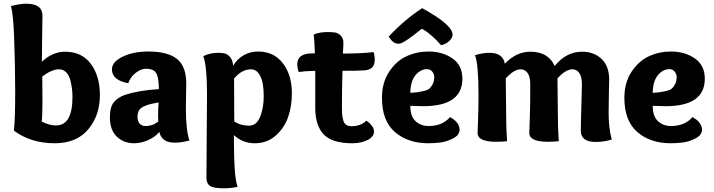

<svg xmlns="http://www.w3.org/2000/svg" viewBox="-20 -763 3852 1036"><path d="M206 -430Q264 -484 331 -484Q421 -484 470 -418.5Q519 -353 519 -250Q519 -140 456 -65Q393 10 275 10Q147 10 55 -58Q62 -118 62 -273Q62 -402 56 -568Q51 -691 39 -730Q86 -743 123 -743Q209 -743 209 -678Q209 -677 207 -533Q207 -507 206.5 -473Q206 -439 206 -430ZM208 -350Q208 -339 208.5 -291.5Q209 -244 209 -216Q209 -139 205 -107Q247 -86 282 -86Q371 -86 371 -240Q371 -262 368.5 -283Q366 -304 359.5 -330.5Q353 -357 337 -373Q321 -389 298 -389Q259 -389 208 -350Z M672 -314Q584 -330 584 -389Q584 -429 641.5 -457Q699 -485 780 -485Q885 -485 935 -445Q985 -405 985 -312Q985 -304 984 -253Q983 -202 983 -177Q983 -62 1002 -5Q958 7 924 7Q852 7 840 -51Q816 -23 778.5 -6.5Q741 10 703 10Q648 10 610.5 -25.5Q573 -61 573 -131Q573 -187 595.5 -213Q618 -239 657 -252Q733 -276 837 -282Q837 -343 823.5 -367.5Q810 -392 767 -392Q742 -392 713.5 -371Q685 -350 672 -314ZM836 -210Q806 -205 790 -201Q774 -197 755.5 -188.5Q737 -180 729.5 -166.5Q722 -153 722 -133Q722 -108 734 -95.5Q746 -83 764 -83Q806 -83 834 -108Q833 -117 833 -138Q833 -174 836 -210Z M1077 -460Q1113 -478 1156 -478Q1178 -478 1193 -474.5Q1208 -471 1222 -454.5Q1236 -438 1238 -408Q1260 -446 1295.5 -465.5Q1331 -485 1372 -485Q1458 -485 1506.5 -421.5Q1555 -358 1555 -259Q1555 -193 1535.5 -134Q1516 -75 1469 -32.5Q1422 10 1355 10Q1289 10 1242 -34Q1242 -28 1242.5 20Q1243 68 1243.5 86.5Q1244 105 1246 141.5Q1248 178 1252 202.5Q1256 227 1262 245Q1228 253 1186 253Q1132 253 1113 240Q1094 227 1094 196Q1094 98 1095.5 -47Q1097 -192 1097 -249Q1097 -408 1077 -460ZM1244 -108Q1277 -85 1324 -85Q1364 -85 1383.5 -132.5Q1403 -180 1403 -244Q1403 -318 1384 -353.5Q1365 -389 1335 -389Q1284 -389 1243 -339Q1244 -253 1244 -108Z M1681 -181V-381Q1629 -380 1592 -374Q1584 -396 1584 -416Q1584 -475 1665 -475H1679Q1677 -536 1673 -577Q1705 -590 1746 -590Q1773 -590 1788.5 -587.5Q1804 -585 1818.5 -571Q1833 -557 1833 -530Q1833 -514 1830 -474Q1934 -474 1995 -482Q2002 -468 2002 -439Q2002 -386 1943 -383Q1905 -381 1828 -381Q1825 -282 1825 -183Q1825 -159 1826 -146.5Q1827 -134 1831.5 -116Q1836 -98 1847.5 -90Q1859 -82 1877 -82Q1927 -82 1957 -112Q1998 -83 1998 -53Q1998 -25 1963.5 -7.5Q1929 10 1881 10Q1772 10 1726.5 -38Q1681 -86 1681 -181Z M2293 -485Q2367 -485 2421 -448Q2475 -411 2475 -338Q2475 -190 2263 -190Q2244 -190 2194 -192Q2194 -135 2222.5 -109Q2251 -83 2293 -83Q2367 -83 2408 -131Q2431 -120 2445.5 -101.5Q2460 -83 2460 -64Q2460 -34 2424.5 -16Q2389 2 2355.5 6Q2322 10 2291 10Q2181 10 2111 -50.5Q2041 -111 2041 -235Q2041 -317 2079.5 -375.5Q2118 -434 2173.5 -459.5Q2229 -485 2293 -485ZM2285 -390Q2249 -390 2222 -357.5Q2195 -325 2194 -262Q2222 -264 2233.5 -265.5Q2245 -267 2266.5 -272Q2288 -277 2297.5 -285.5Q2307 -294 2315 -309.5Q2323 -325 2323 -348Q2323 -364 2312 -377Q2301 -390 2285 -390ZM2258 -719Q2422 -629 2422 -576Q2422 -559 2404.5 -542Q2387 -525 2360 -519Q2336 -547 2310 -569.5Q2284 -592 2270 -600L2256 -608Q2157 -527 2133 -527Q2116 -527 2104.5 -534.5Q2093 -542 2077 -565Q2159 -654 2258 -719Z M2543 -465Q2584 -478 2621 -478Q2694 -478 2704 -419Q2765 -484 2842 -484Q2938 -484 2973 -407Q3035 -484 3121 -484Q3185 -484 3226 -445Q3267 -406 3267 -334Q3267 -332 3265.5 -262Q3264 -192 3264 -156Q3264 -70 3281 -10Q3238 3 3194 3Q3114 3 3114 -58Q3114 -94 3117 -190.5Q3120 -287 3120 -307Q3120 -348 3106 -368.5Q3092 -389 3069 -389Q3032 -389 2988 -340Q2990 -212 2990 -155Q2990 -67 2995 -1Q2962 2 2936 2Q2836 2 2836 -46Q2836 -51 2838.5 -119Q2841 -187 2841 -253V-309Q2841 -350 2826.5 -369.5Q2812 -389 2790 -389Q2753 -389 2709 -340Q2711 -212 2711 -155Q2711 -67 2716 -1Q2683 2 2657 2Q2557 2 2557 -46Q2557 -50 2559.5 -116Q2562 -182 2562 -253Q2562 -416 2543 -465Z M3601 -485Q3675 -485 3729 -448Q3783 -411 3783 -338Q3783 -190 3571 -190Q3552 -190 3502 -192Q3502 -135 3530.5 -109Q3559 -83 3601 -83Q3675 -83 3716 -131Q3739 -120 3753.5 -101.5Q3768 -83 3768 -64Q3768 -34 3732.5 -16Q3697 2 3663.5 6Q3630 10 3599 10Q3489 10 3419 -50.5Q3349 -111 3349 -235Q3349 -317 3387.5 -375.5Q3426 -434 3481.5 -459.5Q3537 -485 3601 -485ZM3593 -390Q3557 -390 3530 -357.5Q3503 -325 3502 -262Q3530 -264 3541.5 -265.5Q3553 -267 3574.5 -272Q3596 -277 3605.5 -285.5Q3615 -294 3623 -309.5Q3631 -325 3631 -348Q3631 -364 3620 -377Q3609 -390 3593 -390Z"/></svg>

Font: Overlock Black
Style: Regular
Weight: 900
Designer: Dario Muhafara
Foundry: Dario Manuel Muhafara
Version: Version 1.002